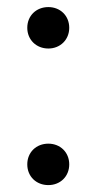

<svg xmlns="http://www.w3.org/2000/svg" viewBox="-20 -522 280 556"><path d="M120 -381.5C154.5 -381.5 180.5 -407 180.5 -441.5C180.5 -476.5 154.5 -501.5 120 -501.5C85 -501.5 59 -476.5 59 -441.5C59 -407 85 -381.5 120 -381.5ZM120 14C154.5 14 180.5 -11 180.5 -46C180.5 -81 154.5 -106 120 -106C85 -106 59 -81 59 -46C59 -11 85 14 120 14Z"/></svg>

Font: MCL Standard Light
Style: Regular
Weight: 300
Designer: Květoslav Bartoš
Foundry: Florian Karsten
Version: Version 1.001;Glyphs 3.2.3 (3260)